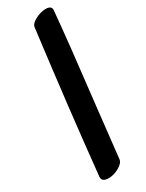

<svg xmlns="http://www.w3.org/2000/svg" viewBox="-223 -911 698 917"><g transform="rotate(-30 125.5 -452.5)"><path d="M220 -878Q252 -878 251 -854Q235 -675 198 -360Q174 -145 167 -81Q165 -60 135.5 -43.5Q106 -27 78 -27Q39 -27 42 -56Q77 -400 131 -828Q133 -847 163 -862.5Q193 -878 220 -878Z"/></g></svg>

Font: Sedgwick Ave Display
Style: Regular
Weight: 400
Designer: Kevin Burke, Pedro Vergani
Foundry: Google, Inc.
Version: Version 1.000